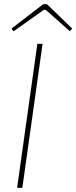

<svg xmlns="http://www.w3.org/2000/svg" viewBox="-20 -900 366 920"><path d="M326 -763 314 -751 199 -853H190L45 -750L35 -763L187 -880H205ZM87 0H62L159 -690H184Z"/></svg>

Font: Ezarion Thin
Style: Italic
Weight: 250
Italic angle: -8°
Designer: Natanael Gama
Version: Version 1.001;PS 001.001;hotconv 1.0.70;makeotf.lib2.5.58329